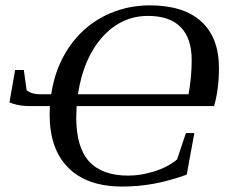

<svg xmlns="http://www.w3.org/2000/svg" viewBox="-20 -682 854 712"><path d="M90.3 -288.6Q65.9 -288.6 45.2 -293Q24.4 -297.4 15.1 -302.7L36.1 -422.4H68.4L78.6 -347.7Q96.7 -332.5 127 -332.5H169.9Q184.6 -431.2 235.6 -506.3Q286.6 -581.5 365.2 -621.8Q443.8 -662.1 535.6 -662.1Q661.1 -662.1 726.6 -602.1Q792 -542 792 -429.7Q792 -352.1 773.9 -288.6H264.2L262.7 -247.1Q262.7 -135.3 310.8 -83Q358.9 -30.8 455.6 -30.8Q502.4 -30.8 552.7 -46.6Q603 -62.5 636.7 -90.8L669.4 -188.5H700.7L672.4 -34.2Q604.5 -10.3 547.9 -0.2Q491.2 9.8 433.6 9.8Q303.2 9.8 233.6 -59.6Q164.1 -128.9 164.1 -256.3L165 -288.6ZM528.8 -623Q430.2 -623 359.9 -544.9Q289.6 -466.8 269 -332.5H679.2Q690.9 -397.5 690.9 -459Q690.9 -539.6 650.1 -581.3Q609.4 -623 528.8 -623Z"/></svg>

Font: Tinos
Style: Italic
Weight: 400
Italic angle: -16.333°
Designer: Steve Matteson
Foundry: Monotype Imaging Inc.
Version: Version 1.32